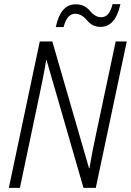

<svg xmlns="http://www.w3.org/2000/svg" viewBox="-20 -916 638 936"><path d="M290 -784Q307 -849 346 -849Q378 -849 404 -817Q430 -785 470 -785Q543 -785 567 -896H529Q519 -859 505.5 -845.5Q492 -832 473 -832Q444 -832 418 -863.5Q392 -895 349 -895Q275 -895 252 -784ZM77 0 172 -451Q181 -492 190 -538.5Q199 -585 205 -623H207L387 0H447L598 -714H544L448 -261Q431 -184 416 -96H414L235 -714H174L23 0Z"/></svg>

Font: Noto Sans UI SemiCondensed Light
Style: Italic
Weight: 300
Width: 4
Designer: Monotype Design Team
Foundry: Monotype Imaging Inc.
Version: 1.001